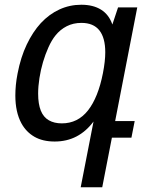

<svg xmlns="http://www.w3.org/2000/svg" viewBox="-20 -578 642 806"><path d="M372.6 -67.9Q341.8 -26.4 301 -5.1Q260.3 16.1 209.5 16.1Q159.2 16.1 124.5 -3.9Q89.8 -23.9 69.8 -60.5Q44.4 -107.4 44.4 -177.2Q44.4 -198.2 46.6 -221.2Q48.8 -244.1 53.7 -269Q66.9 -337.9 92.3 -391.1Q117.7 -444.3 151.4 -481Q186.5 -518.6 229.5 -538.3Q272.5 -558.1 321.3 -558.1Q371.1 -558.1 404.3 -537.4Q437.5 -516.6 451.7 -475.1L475.6 -546.9H556.2L463.4 -69.8H545.4L531.7 0H449.7L409.2 208H318.8ZM239.7 -60.1Q306.6 -60.1 349.4 -114.5Q392.1 -168.9 412.1 -271Q421.9 -321.3 421.9 -358.4Q421.9 -419.4 397 -450.7Q372.1 -481.9 321.8 -481.9Q287.6 -481.9 260.3 -468Q232.9 -454.1 212.9 -429.2Q196.8 -409.2 183.6 -379.9Q170.4 -350.6 160.6 -317.6Q150.9 -284.7 145.5 -250Q140.1 -215.3 140.1 -184.6Q140.1 -141.6 151.4 -113.3Q162.6 -85.9 185.1 -73Q207.5 -60.1 239.7 -60.1Z"/></svg>

Font: Hack
Style: Italic
Weight: 400
Italic angle: -11°
Monospace: yes
Designer: Christopher Simpkins
Foundry: Christopher Simpkins
Version: Version 2.019; ttfautohint (v1.4.1) -l 4 -r 80 -G 350 -x 0 -